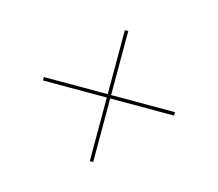

<svg xmlns="http://www.w3.org/2000/svg" viewBox="-68 -501 649 572"><g transform="rotate(15 256.5 -215.0)"><path d="M251.6 -12.9V-208.9H54.8V-219.4H251.6V-416.9H262.1V-219.4H458.9V-208.9H262.1V-12.9Z"/></g></svg>

Font: Playfair 144pt SemiCondensed
Style: Bold
Weight: 700
Width: 4
Designer: Claus Eggers Sørensen
Foundry: Claus Eggers Sørensen
Version: Version 2.203